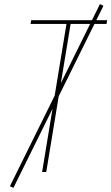

<svg xmlns="http://www.w3.org/2000/svg" viewBox="-20 -833 540 930"><path d="M184 0 302 -717H128L131 -735H499L496 -717H322L204 0ZM45 77 28 69 464 -813 481 -805Z"/></svg>

Font: Iosevka Thin Oblique
Style: Regular
Weight: 100
Italic angle: -9°
Monospace: yes
Designer: Belleve Invis
Foundry: Belleve Invis
Version: Version 32.5.0; ttfautohint (v1.8.4)